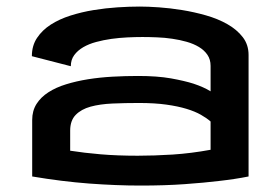

<svg xmlns="http://www.w3.org/2000/svg" viewBox="-20 -577 861 597"><path d="M634.8 -199.2Q622.6 -210 604.5 -220.2Q586.4 -230.5 560.1 -238.5Q533.7 -246.6 497.3 -251.7Q460.9 -256.8 412.1 -256.8Q368.7 -256.8 329.8 -255.1Q291 -253.4 261.7 -245.4Q232.4 -237.3 215.3 -219.7Q198.2 -202.1 198.2 -170.9V-108.4Q241.2 -101.6 293 -97.2Q344.7 -92.8 408.2 -92.8Q459 -92.8 516.4 -96.4Q573.7 -100.1 634.8 -111.3ZM415 -556.6Q439.5 -556.6 474.1 -554.2Q508.8 -551.8 546.4 -545.7Q584 -539.6 620.8 -529.1Q657.7 -518.6 687.3 -501.7Q716.8 -484.9 734.9 -461.4Q752.9 -438 752.9 -406.2V-28.3Q711.9 -20 660.2 -14.2Q615.7 -8.8 554.2 -4.4Q492.7 0 417 0Q341.8 0 257.1 -6.3Q172.4 -12.7 80.1 -28.3V-204.1Q80.1 -232.4 93.5 -253.7Q106.9 -274.9 130.4 -290Q153.8 -305.2 185.5 -314.9Q217.3 -324.7 253.9 -330.6Q290.5 -336.4 330.1 -338.6Q369.6 -340.8 409.2 -340.8Q469.2 -340.8 511.5 -333.3Q553.7 -325.7 581.5 -316.9Q613.8 -306.2 634.8 -293V-372.1Q634.8 -392.1 625 -406.5Q615.2 -420.9 598.6 -430.9Q582 -440.9 560.5 -447Q539.1 -453.1 515.6 -456.5Q492.2 -460 468 -460.9Q443.8 -461.9 422.9 -461.9Q400.9 -461.9 376 -460.7Q351.1 -459.5 326.4 -456.1Q301.8 -452.6 279.1 -446.5Q256.3 -440.4 238.8 -430.2Q221.2 -419.9 210.7 -405.5Q200.2 -391.1 200.2 -371.1L79.1 -402.3Q79.1 -435.1 95.2 -459.2Q111.3 -483.4 137.9 -500.5Q164.6 -517.6 199.2 -528.6Q233.9 -539.6 271.2 -545.7Q308.6 -551.8 345.7 -554.2Q382.8 -556.6 415 -556.6Z"/></svg>

Font: Revalia
Style: Regular
Weight: 400
Designer: Johan Kallas, Mihkel Virkus
Foundry: Johan Kallas, Mihkel Virkus
Version: Version 1.001